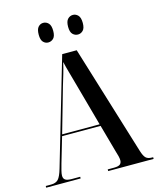

<svg xmlns="http://www.w3.org/2000/svg" viewBox="-132 -1007 903 1098"><g transform="rotate(-15 319.5 -457.5)"><path d="M3 0V-10H35Q63 -10 77.5 -25.5Q92 -41 105 -86L289 -714H375L574 -66Q584 -33 596 -21.5Q608 -10 632 -10H639V0H370V-10H407Q433 -10 443 -18Q453 -26 453 -42Q453 -52 449.5 -66.5Q446 -81 441 -96L395 -261H167L123 -111Q117 -90 112.5 -72Q108 -54 108 -43Q108 -25 119.5 -17.5Q131 -10 157 -10H207V0ZM170 -271H392L324 -517Q311 -565 300.5 -601.5Q290 -638 283 -669Q275 -634 266 -603.5Q257 -573 246 -537ZM406 -799Q388 -799 375 -812Q362 -825 362 -856Q362 -888 375 -901.5Q388 -915 406 -915Q423 -915 436 -901.5Q449 -888 449 -856Q449 -825 436 -812Q423 -799 406 -799ZM230 -799Q213 -799 200.5 -812Q188 -825 188 -856Q188 -888 200.5 -901.5Q213 -915 230 -915Q248 -915 261 -901.5Q274 -888 274 -856Q274 -825 261 -812Q248 -799 230 -799Z"/></g></svg>

Font: Noto Serif Display Condensed SemiBold
Style: Regular
Weight: 600
Width: 3
Designer: Monotype Design Team
Foundry: Monotype Imaging Inc.
Version: Version 2.009